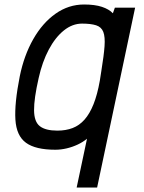

<svg xmlns="http://www.w3.org/2000/svg" viewBox="-20 -652 640 854"><path d="M491 -618H581L412 182H321L367 -35Q349 -20 325.5 -9Q302 2 276.5 8Q251 14 226 14Q138 14 95.5 -17Q53 -48 48.5 -120Q44 -192 68 -313Q87 -406 128 -478Q169 -550 227 -591Q285 -632 354 -632Q402 -632 433.5 -621.5Q465 -611 482 -593ZM235 -71Q273 -71 303 -82.5Q333 -94 356 -120Q379 -146 396 -188.5Q413 -231 424 -293L431 -338Q442 -405 445 -446.5Q448 -488 439.5 -510Q431 -532 407.5 -539.5Q384 -547 345 -547Q302 -547 264 -516.5Q226 -486 197 -431.5Q168 -377 152 -305Q131 -213 131.5 -161.5Q132 -110 157.5 -90.5Q183 -71 235 -71Z"/></svg>

Font: Victor Mono Thin SemiBold
Style: Italic
Weight: 600
Italic angle: -12°
Monospace: yes
Version: Version 1.561;gftools[0.9.30]